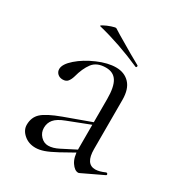

<svg xmlns="http://www.w3.org/2000/svg" viewBox="-154 -732 788 845"><g transform="rotate(30 240.0 -309.5)"><path d="M365 8Q347 8 330.5 -16.5Q314 -41 314 -83V-337Q314 -398 296.5 -426Q279 -454 241 -454Q195 -454 173.5 -425.5Q152 -397 140 -351Q135 -334 126.5 -323.5Q118 -313 101 -313Q85 -313 75 -322.5Q65 -332 65 -346Q65 -371 100.5 -402Q136 -433 187 -455Q238 -477 279 -477Q322 -477 348 -449.5Q374 -422 374 -367V-117Q374 -42 423 -42Q443 -42 472 -55H474Q478 -55 479.5 -50.5Q481 -46 477 -44L372 6Q368 8 365 8ZM64 -62Q64 -100 89 -123Q114 -146 182 -171L325 -223L327 -211L203 -163Q166 -149 151 -131Q136 -113 136 -88Q136 -64 152.5 -46.5Q169 -29 191 -29Q215 -29 244 -44L334 -90L336 -77L248 -28Q213 -9 190 -1Q167 7 147 7Q112 7 88 -14Q64 -35 64 -62ZM128 -599Q121 -600 135.5 -608Q150 -616 169.5 -622.5Q189 -629 193 -627L222 -609Q321 -550 355 -532Q357 -531 357 -528Q357 -525 355 -523Q353 -521 351 -522Q238 -572 128 -599Z"/></g></svg>

Font: Cormorant Unicase
Style: Regular
Weight: 400
Designer: Christian Thalmann (Catharsis Fonts)
Foundry: Catharsis Fonts
Version: Version 4.000